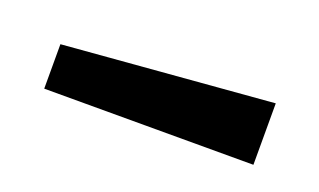

<svg xmlns="http://www.w3.org/2000/svg" viewBox="-30 -817 459 276"><g transform="rotate(20 200.0 -679.0)"><path d="M40 -632V-700L360 -726V-632Z"/></g></svg>

Font: Tektur Medium
Style: Regular
Weight: 500
Designer: Adam Jagosz
Foundry: Adam Jagosz
Version: Version 1.005;gftools[0.9.30]